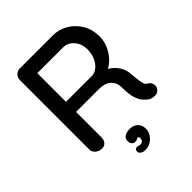

<svg xmlns="http://www.w3.org/2000/svg" viewBox="-244 -838 1170 1170"><g transform="rotate(-45 340.5 -253.5)"><path d="M141 0Q117 0 99 -14.5Q81 -29 81 -51V-649Q81 -671 96 -685.5Q111 -700 132 -700H414Q468 -700 513 -673.5Q558 -647 585.5 -600.5Q613 -554 613 -494Q613 -454 597 -417.5Q581 -381 554 -353Q527 -325 493 -311L482 -330Q513 -319 536 -298.5Q559 -278 572.5 -250.5Q586 -223 587 -188Q590 -157 592.5 -136.5Q595 -116 600 -103Q605 -90 618 -83Q636 -73 640.5 -53Q645 -33 632 -17Q623 -5 609.5 -1.5Q596 2 582 -0.5Q568 -3 558 -8Q542 -18 525.5 -36.5Q509 -55 499 -88Q489 -121 489 -175Q489 -200 481 -218Q473 -236 459 -247.5Q445 -259 426 -264.5Q407 -270 384 -270H172L186 -290V-51Q186 -29 174 -14.5Q162 0 141 0ZM173 -357H412Q435 -358 456.5 -375.5Q478 -393 491.5 -423Q505 -453 505 -491Q505 -539 476.5 -571.5Q448 -604 409 -604H175L186 -630V-336ZM415 105Q415 126 402.5 146.5Q390 167 369 180Q348 193 322 193Q299 193 288.5 183.5Q278 174 278 165Q278 153 284 148Q290 143 297 143Q302 143 310 145.5Q318 148 327 148Q337 147 343.5 139.5Q350 132 350 118Q350 106 340 106Q333 106 330 110Q327 114 314 114Q300 115 291 104.5Q282 94 282 78Q282 56 299 45Q316 34 344 34Q375 34 395 52.5Q415 71 415 105Z"/></g></svg>

Font: Quicksand SemiBold
Style: Regular
Weight: 600
Designer: Andrew Paglinawan
Foundry: Andrew Paglinawan
Version: Version 3.004